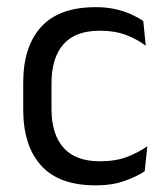

<svg xmlns="http://www.w3.org/2000/svg" viewBox="-20 -520 474 550"><path d="M254 11Q149 11 97.8 -45.8Q46.5 -102.5 46.5 -206.5V-282.5Q46.5 -387 98 -443.2Q149.5 -499.5 254 -499.5Q285 -499.5 310.5 -493.8Q336 -488 356.2 -478.8Q376.5 -469.5 390.5 -459.5L397.5 -389Q374 -407 341.8 -419.5Q309.5 -432 266 -432Q196 -432 161.8 -393.2Q127.5 -354.5 127.5 -280.5V-208.5Q127.5 -136 161.8 -97Q196 -58 266 -58Q311 -58 343.8 -70.5Q376.5 -83 402 -101L394.5 -29.5Q372.5 -14.5 337 -1.8Q301.5 11 254 11Z"/></svg>

Font: Anek Tamil Medium
Style: Regular
Weight: 400
Version: Version 1.003